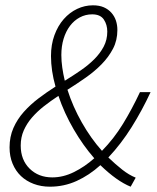

<svg xmlns="http://www.w3.org/2000/svg" viewBox="-20 -691 593 723"><path d="M168 12Q135 12 107 1.5Q79 -9 59 -28Q39 -47 27.5 -74.5Q16 -102 16 -136Q16 -176 30.5 -209Q45 -242 69.5 -269.5Q94 -297 125 -320.5Q156 -344 189 -365Q172 -425 172 -480Q172 -523 185 -558.5Q198 -594 220 -619Q242 -644 270.5 -657.5Q299 -671 330 -671Q354 -671 371 -663.5Q388 -656 399.5 -643Q411 -630 416.5 -613.5Q422 -597 422 -578Q422 -539 405.5 -507.5Q389 -476 362.5 -449Q336 -422 302.5 -398.5Q269 -375 234 -353Q254 -290 288 -230Q322 -170 364 -123Q409 -169 443 -224.5Q477 -280 507 -344H547Q515 -275 475.5 -212Q436 -149 388 -98Q415 -72 440.5 -52Q466 -32 491 -22L472 12Q420 -9 358 -69Q316 -31 268.5 -9.5Q221 12 168 12ZM211 -484Q211 -461 214.5 -436.5Q218 -412 224 -387Q255 -406 284 -426Q313 -446 335 -468Q357 -490 370.5 -515.5Q384 -541 384 -572Q384 -598 371 -617.5Q358 -637 327 -637Q302 -637 280.5 -625.5Q259 -614 243.5 -593.5Q228 -573 219.5 -545Q211 -517 211 -484ZM177 -23Q218 -23 258.5 -43Q299 -63 335 -95Q293 -143 257.5 -204Q222 -265 200 -330Q171 -311 145.5 -291Q120 -271 100.5 -248.5Q81 -226 69.5 -200Q58 -174 58 -143Q58 -89 91.5 -56Q125 -23 177 -23Z"/></svg>

Font: TypoPRO Source Sans Pro
Style: Italic
Weight: 300
Italic angle: -11°
Designer: Paul D. Hunt
Foundry: Adobe Systems Incorporated
Version: Version 1.075;PS 2.000;hotconv 1.0.86;makeotf.lib2.5.63406